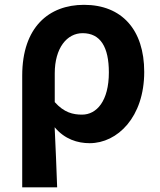

<svg xmlns="http://www.w3.org/2000/svg" viewBox="-20 -594 679 815"><path d="M74.3 201.1H222.6C219.5 113.8 216.3 36.5 212 -53.9C254.7 -2.8 309.4 13.8 360.6 13.8C478.4 13.8 592.2 -96.7 592.2 -288.9C592.2 -467.5 497.2 -573.5 336.5 -573.5C188 -573.5 74.3 -479.3 74.3 -272.9ZM328.3 -107.4C290 -107.4 252 -116.1 212.4 -160.6V-282.8C212.4 -390.5 264.3 -453.2 330.6 -453.2C406.7 -453.2 442.1 -394.1 442.1 -286.6C442.1 -165.3 390.4 -107.4 328.3 -107.4Z"/></svg>

Font: Source Han Sans JP VF
Style: Regular
Weight: 250
Designer: Ryoko NISHIZUKA 西塚涼子 (kana, bopomofo & ideographs); Paul D. Hunt (Latin, Greek & Cyrillic); Sandoll Communications 산돌커뮤니
Foundry: Adobe
Version: Version 2.004;hotconv 1.0.118;makeotfexe 2.5.65603